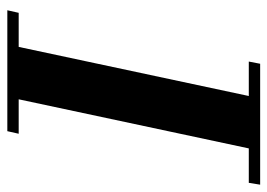

<svg xmlns="http://www.w3.org/2000/svg" viewBox="-123 -607 730 524"><g transform="rotate(90 242.0 -345.0)"><path d="M484 -690 479 -659H385L251 -31H345L338 0H8L15 -31H108L242 -659H148L154 -690Z"/></g></svg>

Font: GFS Didot
Style: Bold Italic
Weight: 700
Italic angle: -12°
Designer: Designed by Takis Katsoulidis and George D. Matthiopoulos.
Foundry: Designed by Takis Katsoulidis and George D. Matthiopoulos.
Version: Version 1.0